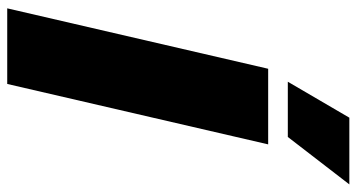

<svg xmlns="http://www.w3.org/2000/svg" viewBox="-242 -720 963 518"><g transform="rotate(90 239.0 -461.5)"><path d="M298 -923H478L350 -757H201ZM370 -704 207 0H3L166 -704Z"/></g></svg>

Font: Prodigy Sans ExtraBold
Style: Italic
Weight: 800
Italic angle: -13°
Designer: Wei Huang
Foundry: Wei Huang
Version: Version 1.003; ttfautohint (v1.8.3)